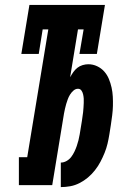

<svg xmlns="http://www.w3.org/2000/svg" viewBox="-20 -755 540 783"><path d="M228 8V-92Q240 -92 251.5 -98.5Q263 -105 270.5 -115Q278 -125 283.5 -136.5Q289 -148 293 -159.5Q297 -171 300 -183Q303 -195 305 -207L314 -262Q315 -271 316.5 -280Q318 -289 319 -298Q320 -307 320.5 -316.5Q321 -326 321.5 -335Q322 -344 321.5 -352.5Q321 -361 319 -370Q317 -379 312 -386Q307 -393 298 -393Q288 -393 279.5 -385.5Q271 -378 265.5 -369Q260 -360 256.5 -350.5Q253 -341 250 -331Q247 -321 245 -311.5Q243 -302 241 -292L193 0H57V-114H91L177 -635H154L138 -535H67L100 -735H408L375 -535H304L321 -635H298L266 -440Q272 -451 279 -461Q286 -471 295.5 -478.5Q305 -486 317 -489.5Q329 -493 340 -493Q359 -493 376 -485Q393 -477 405 -463.5Q417 -450 424 -433Q431 -416 435 -398Q439 -380 440 -361Q441 -342 440.5 -323Q440 -304 437.5 -284.5Q435 -265 432 -245L426 -207Q423 -188 418.5 -169Q414 -150 406.5 -131.5Q399 -113 389.5 -95Q380 -77 367 -60.5Q354 -44 338.5 -31Q323 -18 304.5 -8.5Q286 1 266.5 4.5Q247 8 228 8Z"/></svg>

Font: Iosevka Slab Heavy
Style: Italic
Weight: 900
Italic angle: -9°
Monospace: yes
Designer: Belleve Invis
Foundry: Belleve Invis
Version: Version 11.1.0; ttfautohint (v1.8.3)